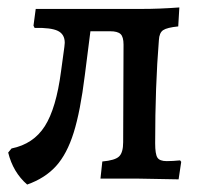

<svg xmlns="http://www.w3.org/2000/svg" viewBox="-20 -480 544 516"><path d="M467 -45 460 2 350 0H250L255 -46Q289 -49 300 -59.5Q311 -70 311 -98L312 -360Q312 -381 304 -388.5Q296 -396 276 -396H223L208 -278Q196 -181 178 -123.5Q160 -66 130.5 -33.5Q101 -1 53 16Q15 -17 2 -70L11 -81Q70 -93 100.5 -141Q131 -189 144 -288L153 -354L154 -365Q154 -388 135.5 -397Q117 -406 73 -405L70 -411L76 -456H360Q409 -456 462 -460L459 -409Q429 -406 418.5 -399Q408 -392 407 -372Q397 -249 397 -95Q397 -66 403 -56.5Q409 -47 428 -47Q444 -47 464 -49Z"/></svg>

Font: Alegreya Medium
Style: Regular
Weight: 500
Designer: Juan Pablo del Peral
Foundry: Huerta Tipografica
Version: Version 2.007; ttfautohint (v1.6)